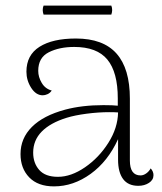

<svg xmlns="http://www.w3.org/2000/svg" viewBox="-20 -651 578 683"><path d="M526 -28Q526 -11 510 -0.5Q494 10 472 10Q436 10 418 -14Q400 -38 400 -83V-156Q364 -77 302.5 -32.5Q241 12 172 12Q115 12 84 -20Q53 -52 53 -103Q53 -159 93.5 -199.5Q134 -240 212 -261Q272 -277 348 -277Q383 -277 399 -275V-301Q399 -394 362 -439Q325 -484 244 -484Q191 -484 153.5 -465Q116 -446 116 -399Q116 -377 128.5 -356Q141 -335 164 -329Q158 -320 149 -316Q140 -312 132 -312Q108 -312 91 -338.5Q74 -365 74 -396Q74 -455 120.5 -484.5Q167 -514 250 -514Q347 -514 394.5 -460.5Q442 -407 442 -300V-80Q442 -27 480 -27Q490 -27 500 -34Q510 -41 516 -52Q526 -41 526 -28ZM400 -251Q390 -252 368 -252Q330 -252 288 -246.5Q246 -241 217 -232Q159 -214 128.5 -183Q98 -152 98 -108Q98 -71 119.5 -46.5Q141 -22 186 -22Q233 -22 282.5 -56Q332 -90 365.5 -143Q399 -196 400 -251ZM376 -631Q379 -624 379 -615Q379 -608 376 -599H135Q132 -608 132 -615Q132 -624 135 -631Z"/></svg>

Font: Arima Madurai ExtraLight
Style: Regular
Weight: 275
Designer: Joana Correia and Natanael Gama
Foundry: NDISCOVER
Version: Version 1.019